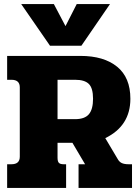

<svg xmlns="http://www.w3.org/2000/svg" viewBox="-20 -921 682 941"><path d="M84 -901H244L301 -793L356 -901H519L379 -697H225ZM15 -116H36Q77 -116 77 -153V-493Q77 -530 36 -530H15V-647H374Q489 -647 554 -594Q619 -541 619 -437Q619 -304 496 -244L556 -143Q564 -128 576.5 -122Q589 -116 611 -116H627V0H365V-116H397L335 -221H262V-148Q262 -130 268.5 -123Q275 -116 292 -116H304V0H15ZM348 -337Q395 -337 415.5 -361Q436 -385 436 -437Q436 -489 415.5 -509.5Q395 -530 348 -530H262V-337Z"/></svg>

Font: Pridi
Style: Bold
Weight: 700
Designer: Katatrad Team
Foundry: CadsonDemak
Version: Version 1.001